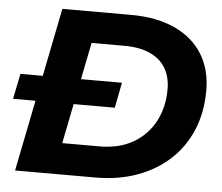

<svg xmlns="http://www.w3.org/2000/svg" viewBox="-51 -757 940 814"><g transform="rotate(5 419.5 -350.0)"><path d="M42 0 182 -700H475Q583 -700 660.5 -664.5Q738 -629 779 -563.5Q820 -498 820 -408Q820 -315 788.5 -240Q757 -165 699 -111.5Q641 -58 561 -29Q481 0 384 0ZM231 -133H389Q474 -133 533.5 -168Q593 -203 624.5 -263Q656 -323 656 -399Q656 -451 634 -488.5Q612 -526 567.5 -546.5Q523 -567 457 -567H318ZM7 -302 29 -410H461L440 -302Z"/></g></svg>

Font: MOST Montserrat
Style: Bold Italic
Weight: 700
Italic angle: -11.3°
Designer: Julieta Ulanovsky
Foundry: Julieta Ulanovsky
Version: Version 8.000;March 11, 2024;FontCreator 15.0.0.2926 64-bit